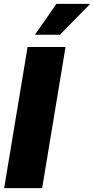

<svg xmlns="http://www.w3.org/2000/svg" viewBox="-20 -970 485 990"><path d="M317.9 -727.5 197.3 0H1.5L122.1 -727.5ZM160.2 -791 271 -950.2H445.3L289.1 -791Z"/></svg>

Font: Inter 24pt Black
Style: Italic
Weight: 900
Italic angle: -9.3988°
Designer: Rasmus Andersson
Foundry: rsms
Version: Version 4.001;git-66647c0bb